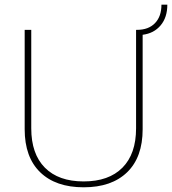

<svg xmlns="http://www.w3.org/2000/svg" viewBox="-20 -787 732 817"><path d="M692 -767Q692 -713 663.5 -679Q635 -645 587 -639V-237Q587 -118 521 -54Q455 10 336 10Q217 10 151 -54Q85 -118 85 -237V-660H113V-241Q113 -132 171 -73.5Q229 -15 336 -15Q443 -15 501 -73.5Q559 -132 559 -241V-660H563Q612 -660 639.5 -688.5Q667 -717 667 -767Z"/></svg>

Font: Elaine Sans ExtraLight
Style: Regular
Weight: 275
Designer: Wei Huang
Foundry: Wei Huang
Version: Version 2.001;December 24, 2019;FontCreator 12.0.0.2547 64-b